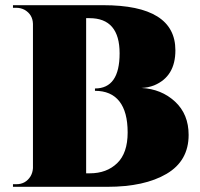

<svg xmlns="http://www.w3.org/2000/svg" viewBox="-20 -720 770 740"><path d="M394 0H30V-10H43Q79 -10 98 -41Q106 -55 107 -72V-628Q106 -664 75 -682Q60 -690 43 -690H30V-700H378Q656 -700 656 -526Q656 -425 574 -391Q551 -382 525 -381Q602 -377 654.5 -328.5Q707 -280 707 -200Q707 -100 622 -50Q537 0 394 0ZM326 -52Q391 -52 431.5 -91Q472 -130 472 -209.5Q472 -289 440 -329.5Q408 -370 346 -370V-379Q441 -379 441 -514.5Q441 -650 325 -650Q325 -650 325 -650H312V-52H325Q326 -52 326 -52Z"/></svg>

Font: Cinzel Decorative Black
Style: Regular
Weight: 900
Designer: Natanael Gama
Version: Version 1.002;PS 001.002;hotconv 1.0.56;makeotf.lib2.0.21325